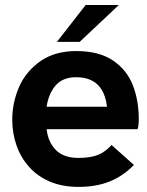

<svg xmlns="http://www.w3.org/2000/svg" viewBox="-20 -726 574 752"><path d="M288 6Q223.5 6 174.8 -15Q126 -36 93.5 -72.8Q61 -109.5 44.5 -157Q28 -204.5 28 -257Q28 -324.5 55 -386Q82 -447.5 141 -488.5Q197.5 -526 278.5 -526Q368 -526 422.8 -488.8Q477.5 -451.5 500.5 -391.8Q523.5 -332 523.5 -259Q523.5 -232.5 519 -220H162.5Q168.5 -169 199 -138.2Q229.5 -107.5 287 -107.5Q333.5 -107.5 362.8 -119Q392 -130.5 417 -158L504.5 -80Q462.5 -36.5 409.5 -15.2Q356.5 6 288 6ZM399 -308Q385.5 -423.5 278.5 -423.5Q226 -423.5 198.2 -391.8Q170.5 -360 162.5 -308ZM292 -562H203L315.5 -706.5H445.5Z"/></svg>

Font: Acari Sans
Style: Bold
Weight: 700
Designer: Alfredo Marco Pradil and Stefan Peev (font) & Cristiano Sobral (main changes)
Foundry: Alfredo Marco Pradil and Stefan Peev (font) & Cristiano Sobral (main changes)
Version: Version 1.063; ttfautohint (v1.8.3)